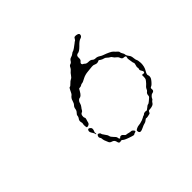

<svg xmlns="http://www.w3.org/2000/svg" viewBox="-108 -593 764 764"><g transform="rotate(-45 273.5 -211.5)"><path d="M170 -98Q174 -99 178 -96Q182 -93 182 -89Q182 -87 186 -82Q190 -77 190 -76Q190 -75 193.5 -71Q197 -67 198 -61Q199 -55 207.5 -46.5Q216 -38 216.5 -35.5Q217 -33 218 -28Q219 -25 221 -24Q223 -23 225 -26Q226 -29 231.5 -29Q237 -29 239 -26Q246 -17 250 -17Q254 -17 261 -15Q268 -13 273 -13Q278 -13 282 -8Q290 0 280 2Q275 3 273 5Q271 7 262 4Q230 -6 225 -12Q221 -16 216 -14Q206 -11 204 -21Q202 -35 189 -38Q182 -40 179 -46Q170 -65 170 -74Q170 -78 167 -82Q164 -86 166 -91.5Q168 -97 170 -98ZM155 -135Q159 -145 169 -135Q174 -130 170 -119Q166 -112 168 -108Q169 -103 166 -103Q165 -104 165 -106.5Q165 -109 160 -117Q152 -128 155 -135ZM375 -432Q378 -437 379.5 -437.5Q381 -438 387 -438Q402 -436 402 -429Q402 -419 391 -416Q382 -414 366 -397Q351 -382 342 -382Q340 -382 336 -379Q332 -376 332.5 -366.5Q333 -357 329 -353Q320 -346 323 -341Q325 -337 327 -337Q329 -337 333.5 -332.5Q338 -328 349 -328Q360 -328 365 -323Q370 -318 378.5 -318Q387 -318 395.5 -312.5Q404 -307 408 -306Q439 -295 447 -287Q454 -279 459 -275Q464 -271 464 -267Q464 -263 468 -256.5Q472 -250 472 -247Q472 -240 480 -230Q485 -224 486 -212.5Q487 -201 489.5 -197Q492 -193 493 -177Q493 -157 484 -142Q476 -129 478 -124Q482 -115 477 -105Q476 -103 474 -100.5Q472 -98 470.5 -96Q469 -94 466.5 -91.5Q464 -89 462 -87Q460 -85 457.5 -83.5Q455 -82 454 -82Q449 -80 450 -73Q452 -62 440 -60Q434 -59 429 -53Q424 -47 424 -45Q424 -43 420 -40.5Q416 -38 413 -33Q409 -24 390 -22Q383 -22 381.5 -21Q380 -20 378 -16Q377 -11 373 -10Q369 -9 362 -7.5Q355 -6 352.5 -7Q350 -8 344.5 -3Q339 2 333 3Q327 4 316 9.5Q305 15 300 15Q291 15 291 3Q291 -1 299 -4.5Q307 -8 311 -8Q314 -8 321 -9.5Q328 -11 334.5 -13.5Q341 -16 344 -18Q350 -22 352.5 -22Q355 -22 357 -24.5Q359 -27 364.5 -28Q370 -29 373 -27.5Q376 -26 384.5 -33.5Q393 -41 396.5 -41Q400 -41 407.5 -47.5Q415 -54 418.5 -57Q422 -60 422 -64Q422 -75 430 -80Q433 -82 435.5 -88.5Q438 -95 449 -104Q458 -114 460 -118Q462 -122 462 -131V-141L469 -140Q476 -140 476.5 -144Q477 -148 472.5 -154.5Q468 -161 470 -165.5Q472 -170 470.5 -173.5Q469 -177 472 -185.5Q475 -194 473 -198Q471 -202 470.5 -208.5Q470 -215 468.5 -221Q467 -227 469 -232Q471 -237 468 -239Q465 -241 460 -241Q451 -241 448 -252Q446 -258 439.5 -262.5Q433 -267 430 -272.5Q427 -278 422.5 -280Q418 -282 412.5 -287.5Q407 -293 401.5 -294Q396 -295 389 -299L382 -304L374 -301Q367 -299 359.5 -302.5Q352 -306 345 -305Q338 -304 320 -302.5Q302 -301 288.5 -293.5Q275 -286 270.5 -286Q266 -286 262 -283Q258 -280 252 -280Q248 -280 246.5 -278.5Q245 -277 241 -269Q231 -251 221 -251Q218 -251 213.5 -246Q209 -241 208 -235Q206 -227 201 -221Q196 -215 194 -210.5Q192 -206 186.5 -204Q181 -202 179.5 -194Q178 -186 180.5 -182Q183 -178 180.5 -171.5Q178 -165 177 -159Q175 -150 164 -148Q162 -148 160.5 -148.5Q159 -149 159 -150.5Q159 -152 158 -156Q157 -165 158.5 -169Q160 -173 158 -179Q155 -189 163 -198Q166 -204 166 -208Q166 -212 172 -218Q178 -224 179 -232.5Q180 -241 185.5 -246.5Q191 -252 194 -263Q197 -275 207 -282Q211 -285 218 -301Q222 -310 225.5 -310Q229 -310 236.5 -318Q244 -326 250 -328.5Q256 -331 261.5 -339.5Q267 -348 273 -352.5Q279 -357 282 -364Q285 -371 291 -372.5Q297 -374 301 -381Q305 -388 312.5 -390Q320 -392 325.5 -396.5Q331 -401 333 -401Q336 -401 345.5 -407.5Q355 -414 361 -419Q368 -425 369.5 -425Q371 -425 375 -432Z"/></g></svg>

Font: TT2020 Style D
Style: Italic
Weight: 400
Italic angle: -15°
Version: Version 0.2.000